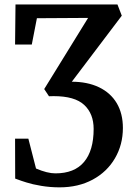

<svg xmlns="http://www.w3.org/2000/svg" viewBox="-20 -574 578 846"><path d="M138.7 168.5Q188.5 189.9 224.1 189.9Q308.1 189.9 350.3 139.6Q392.6 89.4 392.6 -5.9Q392.6 -72.8 351.1 -111.6Q309.6 -150.4 216.3 -150.4Q200.2 -150.4 195.8 -149.9L174.8 -181.6L368.2 -495.1L142.6 -493.7L120.1 -377.9H46.4L48.3 -554.2H497.6L516.6 -504.9L296.4 -213.9Q365.2 -213.9 416.3 -189.5Q467.3 -165 494.6 -119.1Q521.5 -73.2 521.5 -10.3Q521.5 63.5 486.6 123.3Q451.7 183.1 388.7 217.3Q325.2 251.5 242.7 251.5Q201.2 251.5 161.6 244.9Q122.1 238.3 96.7 230Q76.7 224.1 46.9 212.9L46.4 37.1H105Z"/></svg>

Font: Merriweather
Style: Regular
Weight: 400
Designer: Eben Sorkin
Foundry: Eben Sorkin
Version: Version 1.584; ttfautohint (v1.8.1)